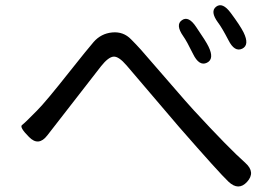

<svg xmlns="http://www.w3.org/2000/svg" viewBox="-20 -738 1040 722"><path d="M909 -54Q877 -19 839 -55Q805 -87 653 -261L456 -492Q426 -527 406.5 -525Q387 -523 360 -489L158 -229Q125 -186 89 -223Q52 -260 63 -268Q74 -276 119 -322Q152 -355 242 -469L298 -539Q315 -560 332 -580Q360 -612 402 -616Q444 -620 473 -590Q492 -571 510 -551L675 -361Q692 -342 709 -323Q840 -181 903 -125Q942 -90 909 -54ZM758 -502Q729 -488 706 -535Q682 -584 669 -602Q639 -645 664 -662Q689 -680 718 -636Q755 -582 764 -563Q787 -516 758 -502ZM891 -555Q862 -541 839 -587Q814 -635 800 -653Q769 -695 793 -713Q817 -731 848 -689Q883 -642 896 -616Q919 -569 891 -555Z"/></svg>

Font: Resource Han Rounded JP
Style: Regular
Weight: 400
Designer: Cyano Hao (round all glyphs); Ryoko NISHIZUKA 西塚涼子 (kana, bopomofo & ideographs); Paul D. Hunt (Latin, Greek & Cyrillic)
Foundry: Cyano Hao
Version: 0.990